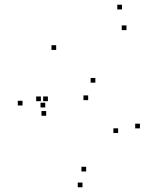

<svg xmlns="http://www.w3.org/2000/svg" viewBox="-20 -772 660 814"><path d="M329.7 22V2H309.7V22ZM573.2 -227.7V-247.7H553.2V-227.7ZM384.3 -421.5V-441.5H364.3V-421.5ZM183 -343V-363H163V-343ZM153.3 -343V-363H133.3V-343ZM171.8 -316.5V-336.5H151.8V-316.5ZM218.2 -560.3V-580.3H198.2V-560.3ZM516.2 -644.3V-664.3H496.2V-644.3ZM497.2 -732V-752H477.2V-732ZM75.5 -324.8V-344.8H55.5V-324.8ZM353.8 -347.5V-367.5H333.8V-347.5ZM480.7 -208V-228H460.7V-208ZM345.2 -45V-65H325.2V-45ZM175.8 -281.2V-301.2H155.8V-281.2Z"/></svg>

Font: Monaspace Argon Dots Var
Style: Regular
Weight: 400
Designer: Riley Cran and the Lettermatic Team
Version: Version 1.100 (Monaspace Argon Dots)